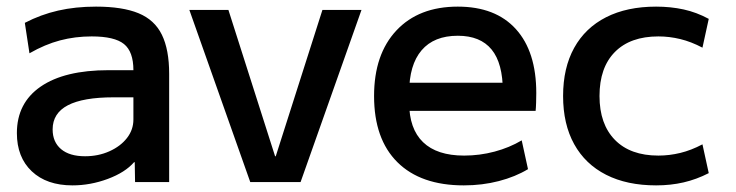

<svg xmlns="http://www.w3.org/2000/svg" viewBox="-20 -550 2223 580"><path d="M199 10Q121 10 76 -32.5Q31 -75 31 -148Q31 -239 103 -288.5Q175 -338 308 -338H383Q383 -394 354.5 -417Q326 -440 257 -440Q207 -440 161.5 -428Q116 -416 69 -389L55 -481Q103 -506 155.5 -518Q208 -530 270 -530Q350 -530 398.5 -510Q447 -490 469 -445Q491 -400 491 -327V0H388L387 -60H385Q358 -29 305.5 -9.5Q253 10 199 10ZM237 -78Q277 -78 310.5 -93Q344 -108 363.5 -133Q383 -158 383 -189V-256H323Q231 -256 185 -232Q139 -208 139 -159Q139 -121 164.5 -99.5Q190 -78 237 -78Z M736 0 552 -520H670L811 -78H813L954 -520H1072L888 0Z M1381 10Q1251 10 1180.5 -60Q1110 -130 1110 -260Q1110 -386 1177.5 -458Q1245 -530 1363 -530Q1477 -530 1538.5 -462Q1600 -394 1600 -269Q1600 -256 1599.5 -240Q1599 -224 1598 -215H1170V-300H1516L1499 -274Q1499 -359 1465 -400.5Q1431 -442 1363 -442Q1291 -442 1253.5 -398Q1216 -354 1216 -270V-240Q1216 -161 1258 -120.5Q1300 -80 1382 -80Q1429 -80 1474 -92Q1519 -104 1556 -126L1575 -39Q1537 -16 1487 -3Q1437 10 1381 10Z M1962 10Q1874 10 1811 -22Q1748 -54 1714.5 -114.5Q1681 -175 1681 -260Q1681 -345 1714.5 -405.5Q1748 -466 1811 -498Q1874 -530 1962 -530Q2006 -530 2045 -521.5Q2084 -513 2121 -493L2102 -406Q2068 -424 2035 -432Q2002 -440 1969 -440Q1884 -440 1837.5 -393Q1791 -346 1791 -260Q1791 -175 1837.5 -127.5Q1884 -80 1969 -80Q2002 -80 2035 -88Q2068 -96 2102 -114L2121 -27Q2084 -8 2045 1Q2006 10 1962 10Z"/></svg>

Font: M PLUS 2 Medium
Style: Regular
Weight: 500
Designer: Coji Morishita
Foundry: UNDERFOREST DESIGN
Version: Version 1.001